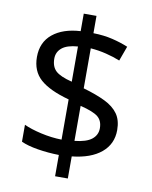

<svg xmlns="http://www.w3.org/2000/svg" viewBox="-90 -826 752 950"><g transform="rotate(10 286.0 -350.5)"><path d="M253 -49Q198 -50 146 -58.5Q94 -67 62 -82V-167Q96 -151 149 -139Q202 -127 253 -126V-328Q154 -355 108 -396Q62 -437 62 -508Q62 -582 113.5 -624Q165 -666 253 -671V-759H317V-672Q370 -671 413.5 -660.5Q457 -650 493 -635L466 -561Q434 -574 395.5 -583.5Q357 -593 317 -596V-395Q383 -376 427 -354.5Q471 -333 493.5 -301.5Q516 -270 516 -220Q516 -150 464 -106.5Q412 -63 317 -53V58H253ZM253 -594Q199 -590 173.5 -569Q148 -548 148 -515Q148 -475 170.5 -453.5Q193 -432 253 -417ZM317 -131Q376 -137 403 -158.5Q430 -180 430 -214Q430 -252 406 -271.5Q382 -291 317 -307Z"/></g></svg>

Font: Noto Sans Siddham
Style: Regular
Weight: 400
Designer: Monotype Design Team
Foundry: Monotype Imaging Inc.
Version: Version 2.004; ttfautohint (v1.8.4.7-5d5b)